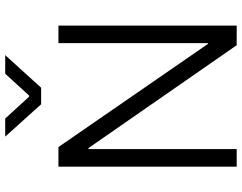

<svg xmlns="http://www.w3.org/2000/svg" viewBox="-118 -832 949 754"><g transform="rotate(-90 357.0 -454.5)"><path d="M80 -700H157L562 -113H565V-700H634V0H557L153 -582H149V0H80ZM269 -909 355 -815H359L445 -909H518L390 -768H325L198 -909Z"/></g></svg>

Font: Be Vietnam Light
Style: Regular
Weight: 300
Designer: Gabriel Lam
Foundry: TypeRant
Version: Version 4.000